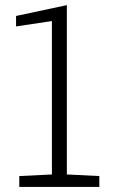

<svg xmlns="http://www.w3.org/2000/svg" viewBox="-20 -733 446 753"><path d="M242.2 -712.9V-48.8L369.6 -42.5V0H55.7V-42.5L183.6 -48.8V-650.4L43 -629.4V-670.4Z"/></svg>

Font: Suwannaphum Light
Style: Regular
Weight: 300
Designer: Danh Hong
Version: Version 8.002; ttfautohint (v1.8.3)